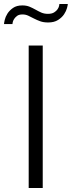

<svg xmlns="http://www.w3.org/2000/svg" viewBox="-54 -937 358 957"><path d="M89 0V-710H159V0ZM186 -825Q163 -825 146.5 -831Q130 -837 115.5 -844.5Q101 -852 87.5 -858.5Q74 -865 58 -865Q41 -865 31.5 -858Q22 -851 16.5 -842.5Q11 -834 9.5 -826.5Q8 -819 8 -817H-34Q-34 -822 -30.5 -837.5Q-27 -853 -17 -869Q-7 -885 11 -897.5Q29 -910 57 -910Q78 -910 93.5 -903.5Q109 -897 123 -889Q137 -881 151.5 -874.5Q166 -868 185 -868Q204 -868 215.5 -875Q227 -882 233 -891Q239 -900 240.5 -907.5Q242 -915 242 -917H284Q284 -912 280 -897Q276 -882 265.5 -866Q255 -850 235.5 -837.5Q216 -825 186 -825Z"/></svg>

Font: PTCRaleway
Style: Regular
Weight: 400
Designer: Matt McInerney, Pablo Impallari, Rodrigo Fuenzalida
Foundry: Matt McInerney, Pablo Impallari, Rodrigo Fuenzalida
Version: Version 3.000g; ttfautohint (v1.5) -l 8 -r 28 -G 28 -x 14 -D